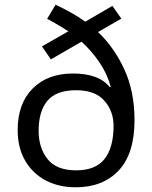

<svg xmlns="http://www.w3.org/2000/svg" viewBox="-20 -785 645 815"><path d="M216 -765Q248 -750 280.5 -732Q313 -714 342 -693L457 -760L495 -706L396 -649Q464 -585 507.5 -491Q551 -397 551 -275Q551 -133 484 -61.5Q417 10 301 10Q229 10 173.5 -19.5Q118 -49 86.5 -103.5Q55 -158 55 -233Q55 -345 118.5 -409Q182 -473 290 -473Q343 -473 382.5 -459Q422 -445 446 -415L450 -417Q434 -474 401 -522Q368 -570 326 -608L196 -533L158 -588L270 -652Q249 -666 226 -679.5Q203 -693 180 -705ZM303 -402Q219 -402 181.5 -357.5Q144 -313 144 -230Q144 -157 182 -109.5Q220 -62 303 -62Q386 -62 424 -110.5Q462 -159 462 -251Q462 -313 423 -357.5Q384 -402 303 -402Z"/></svg>

Font: Go Noto Current
Style: Regular
Weight: 400
Designer: Monotype Design Team
Foundry: Monotype Imaging Inc.
Version: Version 2.007; ttfautohint (v1.8) -l 8 -r 50 -G 200 -x 14 -D